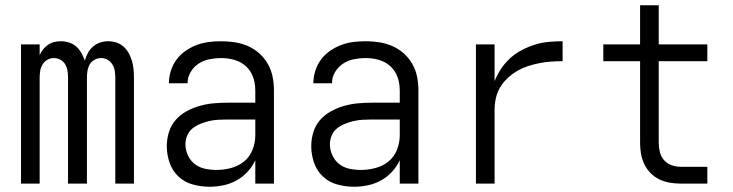

<svg xmlns="http://www.w3.org/2000/svg" viewBox="-20 -699 2790 731"><path d="M60 0V-530H131V-489Q136 -501 144 -511Q152 -521 163 -528.5Q174 -536 186.5 -539Q199 -542 212 -542Q228 -542 243.5 -537Q259 -532 270.5 -521.5Q282 -511 290 -497Q298 -483 303 -468Q307 -483 314.5 -497Q322 -511 334 -521.5Q346 -532 361 -537Q376 -542 392 -542Q408 -542 423.5 -537Q439 -532 451 -521Q463 -510 470.5 -496Q478 -482 482.5 -466.5Q487 -451 488.5 -435Q490 -419 490 -403V0H419V-403Q419 -416 417 -429Q415 -442 408 -453.5Q401 -465 389.5 -471.5Q378 -478 365 -478Q352 -478 340 -471.5Q328 -465 321.5 -453.5Q315 -442 313 -429Q311 -416 311 -403V0H239V-403Q239 -416 237 -429Q235 -442 228.5 -453.5Q222 -465 210 -471.5Q198 -478 185 -478Q172 -478 160.5 -471.5Q149 -465 142 -453.5Q135 -442 133 -429Q131 -416 131 -403V0Z M778 12Q746 12 714.5 3.5Q683 -5 659.5 -27Q636 -49 625.5 -80Q615 -111 615 -143Q615 -169 623 -195.5Q631 -222 648.5 -242Q666 -262 689.5 -275Q713 -288 739 -295.5Q765 -303 791.5 -305.5Q818 -308 845 -308H952V-355Q952 -372 948.5 -388.5Q945 -405 937 -420Q929 -435 916.5 -446.5Q904 -458 888.5 -465Q873 -472 856 -475Q839 -478 822 -478Q800 -478 777.5 -473.5Q755 -469 736.5 -457Q718 -445 706 -425Q694 -405 694 -382H623Q623 -406 630.5 -429.5Q638 -453 652 -472Q666 -491 686 -505Q706 -519 728.5 -527.5Q751 -536 774.5 -539Q798 -542 822 -542Q848 -542 874 -538Q900 -534 924 -523.5Q948 -513 967.5 -495.5Q987 -478 1000 -455Q1013 -432 1018 -406.5Q1023 -381 1023 -355V0H952V-89Q941 -65 922.5 -45Q904 -25 880.5 -12Q857 1 830.5 6.5Q804 12 778 12ZM804 -52Q832 -52 860 -59.5Q888 -67 909.5 -84.5Q931 -102 941.5 -129Q952 -156 952 -184V-244H845Q828 -244 810.5 -243Q793 -242 776 -238Q759 -234 743 -227.5Q727 -221 713.5 -210.5Q700 -200 693 -183.5Q686 -167 686 -150Q686 -128 695.5 -107.5Q705 -87 722 -74Q739 -61 760.5 -56.5Q782 -52 804 -52Z M1328 12Q1296 12 1264.5 3.5Q1233 -5 1209.5 -27Q1186 -49 1175.5 -80Q1165 -111 1165 -143Q1165 -169 1173 -195.5Q1181 -222 1198.5 -242Q1216 -262 1239.5 -275Q1263 -288 1289 -295.5Q1315 -303 1341.5 -305.5Q1368 -308 1395 -308H1502V-355Q1502 -372 1498.5 -388.5Q1495 -405 1487 -420Q1479 -435 1466.5 -446.5Q1454 -458 1438.5 -465Q1423 -472 1406 -475Q1389 -478 1372 -478Q1350 -478 1327.5 -473.5Q1305 -469 1286.5 -457Q1268 -445 1256 -425Q1244 -405 1244 -382H1173Q1173 -406 1180.5 -429.5Q1188 -453 1202 -472Q1216 -491 1236 -505Q1256 -519 1278.5 -527.5Q1301 -536 1324.5 -539Q1348 -542 1372 -542Q1398 -542 1424 -538Q1450 -534 1474 -523.5Q1498 -513 1517.5 -495.5Q1537 -478 1550 -455Q1563 -432 1568 -406.5Q1573 -381 1573 -355V0H1502V-89Q1491 -65 1472.5 -45Q1454 -25 1430.5 -12Q1407 1 1380.5 6.5Q1354 12 1328 12ZM1354 -52Q1382 -52 1410 -59.5Q1438 -67 1459.5 -84.5Q1481 -102 1491.5 -129Q1502 -156 1502 -184V-244H1395Q1378 -244 1360.5 -243Q1343 -242 1326 -238Q1309 -234 1293 -227.5Q1277 -221 1263.5 -210.5Q1250 -200 1243 -183.5Q1236 -167 1236 -150Q1236 -128 1245.5 -107.5Q1255 -87 1272 -74Q1289 -61 1310.5 -56.5Q1332 -52 1354 -52Z M1792 0V-530H1863V-390Q1873 -415 1888 -437.5Q1903 -460 1923 -478Q1943 -496 1967 -508.5Q1991 -521 2016.5 -529Q2042 -537 2068.5 -539.5Q2095 -542 2122 -542V-466Q2100 -466 2077.5 -464.5Q2055 -463 2033 -458.5Q2011 -454 1989.5 -447Q1968 -440 1948.5 -428.5Q1929 -417 1912.5 -401.5Q1896 -386 1884.5 -367Q1873 -348 1868 -325.5Q1863 -303 1863 -281V0Z M2673 0H2571Q2551 0 2530 -3.5Q2509 -7 2490.5 -16Q2472 -25 2457 -40Q2442 -55 2433 -74Q2424 -93 2420.5 -113.5Q2417 -134 2417 -155V-466H2277V-530H2417V-679H2488V-530H2673V-466H2488V-155Q2488 -137 2492.5 -119.5Q2497 -102 2508.5 -89Q2520 -76 2537 -70Q2554 -64 2571 -64H2673Z"/></svg>

Font: Lode
Style: Regular
Weight: 400
Monospace: yes
Designer: Belleve Invis
Foundry: Belleve Invis
Version: Version 29.2.0; ttfautohint (v1.8.3)